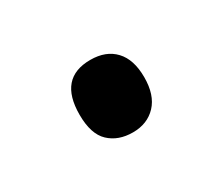

<svg xmlns="http://www.w3.org/2000/svg" viewBox="-43 -203 351 302"><g transform="rotate(-30 133.0 -52.0)"><path d="M74.2 -51.8Q74.2 -118.2 131.8 -118.2Q160.2 -118.2 176 -101.3Q191.9 -84.5 191.9 -52.2Q191.9 -20 175.8 -2.9Q159.7 14.2 133.3 14.2Q106.9 14.2 90.6 -1.2Q74.2 -16.6 74.2 -51.8Z"/></g></svg>

Font: OpenSans-Regular
Style: Regular
Weight: 400
Foundry: Ascender Corporation
Version: Version 1.10